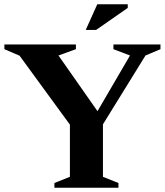

<svg xmlns="http://www.w3.org/2000/svg" viewBox="-32 -878 771 898"><path d="M59.5 -617.5 -11.5 -648V-670H323V-648L241.5 -618.5L424 -358L576 -618.5L498.5 -648V-670H718.5V-648L648.5 -618.5L449.5 -296.5V-51L522 -22V0H222.5V-22L295 -51V-295ZM369 -738 423 -858H565.5V-841L417.5 -738Z"/></svg>

Font: Newsreader 16pt
Style: Bold
Weight: 700
Designer: Hugues Gentile
Foundry: Production Type
Version: Version 1.003; ttfautohint (v1.8.3)